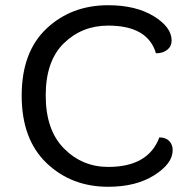

<svg xmlns="http://www.w3.org/2000/svg" viewBox="-20 -707 739 735"><path d="M394 -687Q500 -687 568.5 -645Q637 -603 637 -552Q637 -530 620.5 -516.5Q604 -503 577 -503Q546 -609 394 -609Q294 -609 224.5 -541.5Q155 -474 155 -341.5Q155 -209 225 -138.5Q295 -68 394 -68Q548 -68 590 -181Q614 -181 627.5 -167.5Q641 -154 641 -132Q641 -81 571 -36.5Q501 8 394 8Q253 8 158 -83Q63 -174 63 -341Q63 -508 158 -597.5Q253 -687 394 -687Z"/></svg>

Font: Merge One
Style: Regular
Weight: 400
Designer: Kosal Sen
Foundry: Philatype
Version: Version 1.001